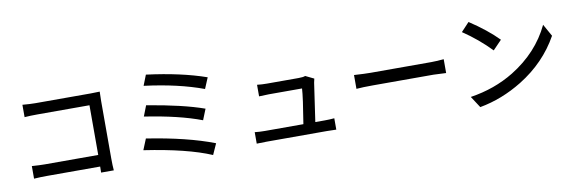

<svg xmlns="http://www.w3.org/2000/svg" viewBox="-55 -1216 5061 1697"><g transform="rotate(-10 2475.0 -367.5)"><path d="M746 15 747 -39H273Q211 -39 153 -35V-148Q226 -143 269 -143H748V-589H281Q217 -589 165 -585V-696Q235 -690 281 -690H778Q822 -690 858 -692Q856 -648 856 -608V-91Q856 -29 860 15Z M1286 -769Q1598 -729 1820 -651L1779 -553Q1556 -636 1249 -675ZM1241 -502Q1566 -448 1753 -381L1714 -284Q1514 -360 1204 -407ZM1188 -213Q1551 -157 1792 -64L1748 34Q1535 -57 1148 -115Z M2772 -96Q2813 -96 2859 -100V2Q2821 0 2774 0H2235Q2213 0 2145 2V-101Q2188 -96 2235 -96H2581Q2620 -332 2624 -409H2327L2238 -406V-510Q2280 -505 2326 -505H2610Q2654 -505 2670 -513L2746 -476Q2743 -465 2738 -440Q2729 -370 2688 -96Z M3097 -446Q3196 -440 3246 -440H3790Q3827 -440 3902 -446V-322L3790 -327H3246Q3154 -327 3097 -322Z M4175 -732Q4329 -631 4430 -528L4351 -446Q4238 -563 4102 -654ZM4080 -76Q4298 -109 4473 -216Q4710 -362 4820 -593L4881 -484Q4758 -263 4530 -122Q4346 -9 4147 27Z"/></g></svg>

Font: Noto Sans S Chinese Medium
Style: Regular
Weight: 500
Designer: Ryoko NISHIZUKA  (kana & ideographs); Paul D. Hunt (Latin, Greek & Cyrillic); Wenlong ZHANG  (bopomofo); Sandoll Communi
Foundry: Adobe Systems Incorporated
Version: Version 1.000;PS 1;hotconv 1.0.78;makeotf.lib2.5.61930